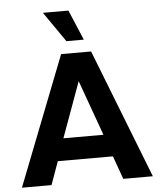

<svg xmlns="http://www.w3.org/2000/svg" viewBox="-59 -939 824 989"><g transform="rotate(-5 353.0 -444.0)"><path d="M691 0H538L495 -120H210L167 0H14L275 -668H430ZM456 -235 353 -521 249 -235ZM398 -732H308L200 -888H332Z"/></g></svg>

Font: Gantari
Style: Bold
Weight: 700
Designer: Anugrah Pasau
Foundry: Lafontype
Version: Version 1.000